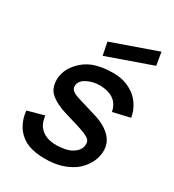

<svg xmlns="http://www.w3.org/2000/svg" viewBox="-196 -922 953 1050"><g transform="rotate(30 280.0 -397.0)"><path d="M525 -729 244 -630 228 -710.5 511.5 -810.5ZM441.5 -389.5Q432.5 -436.5 398.8 -459.5Q365 -482.5 312.5 -482.5Q271 -482.5 235 -465Q200.5 -448 195 -420Q190.5 -396 207.2 -383Q224 -370 261.5 -359.5L365.5 -328Q440 -306.5 479 -263Q517.5 -220 506.5 -155Q500 -115.5 473 -79Q446 -42 408.5 -22Q371 -1 332.5 7.2Q294 15.5 250 15.5Q190 15.5 146.5 -0.5Q103 -16.5 73 -54Q37.5 -101.5 32.5 -162.5L135.5 -190.5Q141.5 -143.5 162.5 -121Q197 -80 268.5 -80Q281 -80 294.2 -81.5Q307.5 -83 322 -85.5Q350.5 -91.5 367.5 -103Q401 -124 406.5 -155Q411.5 -185.5 390 -199.5Q368 -214 322 -228L291.5 -237.5Q254 -248.5 230.8 -255.8Q207.5 -263 198 -266.5Q135.5 -291.5 111.5 -323Q104.5 -332 100.2 -343.2Q96 -354.5 93.8 -366.8Q91.5 -379 91.5 -391.5Q91.5 -404 93.5 -415.5Q101.5 -461.5 136 -500.5Q169.5 -538.5 215.5 -557.5Q269.5 -578 341.5 -578Q407.5 -578 455 -550Q492.5 -530 517 -494Q541.5 -458 549 -414.5Z"/></g></svg>

Font: Russisch Sans SemiBold
Style: Italic
Weight: 600
Width: 4
Italic angle: -10°
Designer: Michael Sharanda (font) & Cristiano Sobral (main changes)
Foundry: Michael Sharanda
Version: Version 2.00;September 8, 2020;FontCreator 13.0.0.2681 64-bi